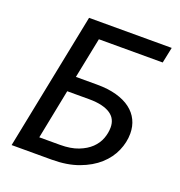

<svg xmlns="http://www.w3.org/2000/svg" viewBox="-118 -738 786 839"><g transform="rotate(20 275.0 -319.0)"><path d="M189 -376H287.1Q338.9 -376 378.2 -365Q417.5 -354 443.8 -334Q470.2 -314 483.6 -286.1Q497.1 -258.3 497.1 -224.1Q497.1 -183.6 479.7 -143.6Q462.4 -103.5 427 -71.5Q391.6 -39.6 338.1 -19.8Q284.7 0 212.9 0H26.9L154.8 -638.2H539.1L523.9 -564.9H227.1ZM407.2 -220.2Q407.2 -239.3 399.9 -254.6Q392.6 -270 376.7 -281Q360.8 -292 335.9 -298.1Q311 -304.2 275.9 -304.2H174.8L128.9 -73.2H225.1Q274.9 -73.2 309.6 -86.7Q344.2 -100.1 366 -121.1Q387.7 -142.1 397.5 -168.2Q407.2 -194.3 407.2 -220.2Z"/></g></svg>

Font: Code New Roman
Style: Italic
Weight: 400
Italic angle: -11°
Monospace: yes
Designer: Sam Radian
Foundry: Code New Roman
Version: Version 1.508 October 19, 2014